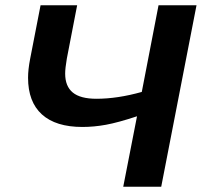

<svg xmlns="http://www.w3.org/2000/svg" viewBox="-20 -708 765 728"><path d="M447.3 0 499.5 -267.1Q427.2 -243.2 381.6 -234.9Q335.9 -226.6 292.5 -226.6Q191.4 -226.6 138.9 -274.2Q86.4 -321.8 86.4 -413.1Q86.4 -444.3 94.2 -484.4L133.8 -688H272.5L233.4 -485.8Q227.1 -449.2 227.1 -428.7Q227.1 -380.9 255.9 -357.2Q284.7 -333.5 345.7 -333.5Q425.3 -333.5 517.6 -359.4L581.1 -688H725.1L591.3 0Z"/></svg>

Font: Liberation Sans
Style: Bold Italic
Weight: 700
Italic angle: -12°
Designer: Steve Matteson
Foundry: Ascender Corporation
Version: Version 2.1.5